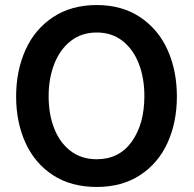

<svg xmlns="http://www.w3.org/2000/svg" viewBox="-20 -734 769 762"><path d="M44 -351Q44 -453 81 -535.5Q118 -618 190.5 -666Q263 -714 364 -714Q464 -714 536 -666Q608 -618 645 -536Q682 -454 682 -351Q682 -249 645 -167.5Q608 -86 536 -39Q464 8 364 8Q262 8 190 -39Q118 -86 81 -167.5Q44 -249 44 -351ZM173 -352Q173 -281 195 -224.5Q217 -168 260 -135Q303 -102 364 -102Q453 -102 503 -172Q553 -242 553 -353Q553 -424 531 -481Q509 -538 466.5 -571.5Q424 -605 364 -605Q304 -605 261 -571.5Q218 -538 195.5 -480.5Q173 -423 173 -352Z"/></svg>

Font: Lopes Sans SemiBold
Style: Regular
Weight: 600
Designer: Gabriel Lam, Diego Maldonado
Foundry: TypeRant, Foresti Design
Version: Version 4.000